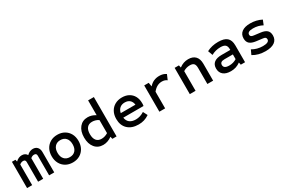

<svg xmlns="http://www.w3.org/2000/svg" viewBox="103 -1849 4434 3000"><g transform="rotate(-30 2320.0 -349.0)"><path d="M47 0V-474H111L119 -437Q171 -486 230 -486Q293 -486 321 -437Q370 -486 429 -486Q479 -486 508 -454.5Q537 -423 537 -368V0H445V-356Q445 -398 402 -398Q367 -398 338 -371V0H246V-356Q246 -398 204 -398Q169 -398 139 -372V0Z M870 12Q798 12 743.5 -19.5Q689 -51 658.5 -107Q628 -163 628 -237Q628 -312 658.5 -367.5Q689 -423 743.5 -454.5Q798 -486 870 -486Q942 -486 996.5 -454.5Q1051 -423 1081.5 -367.5Q1112 -312 1112 -237Q1112 -163 1081.5 -107Q1051 -51 996.5 -19.5Q942 12 870 12ZM870 -84Q934 -84 970 -124.5Q1006 -165 1006 -237Q1006 -309 970 -349.5Q934 -390 870 -390Q807 -390 770.5 -349.5Q734 -309 734 -237Q734 -165 770.5 -124.5Q807 -84 870 -84Z M1418 12Q1324 12 1268.5 -55.5Q1213 -123 1213 -237Q1213 -351 1268.5 -418.5Q1324 -486 1418 -486Q1454 -486 1489.5 -475Q1525 -464 1558 -442V-710H1662V0H1586L1576 -43Q1500 12 1418 12ZM1443 -84Q1472 -84 1501.5 -93Q1531 -102 1558 -119V-355Q1531 -373 1501.5 -381.5Q1472 -390 1443 -390Q1382 -390 1350 -351Q1318 -312 1318 -237Q1318 -162 1350 -123Q1382 -84 1443 -84Z M2057 12Q1934 12 1863.5 -54.5Q1793 -121 1793 -237Q1793 -312 1823.5 -368Q1854 -424 1909 -455Q1964 -486 2036 -486Q2107 -486 2159 -457Q2211 -428 2239.5 -375.5Q2268 -323 2268 -252Q2268 -240 2267.5 -227.5Q2267 -215 2264 -201H1899Q1908 -140 1948.5 -109Q1989 -78 2058 -78Q2136 -78 2209 -125L2249 -47Q2203 -16 2157 -2Q2111 12 2057 12ZM1900 -282H2165Q2158 -337 2124.5 -366.5Q2091 -396 2035 -396Q1981 -396 1946 -366.5Q1911 -337 1900 -282Z M2434 0V-474H2515L2527 -403Q2565 -446 2610 -466Q2655 -486 2711 -486Q2782 -486 2831 -451L2792 -360Q2771 -376 2749 -382.5Q2727 -389 2701 -389Q2608 -389 2538 -300V0Z M2983 0V-474H3060L3070 -430Q3109 -459 3148.5 -472.5Q3188 -486 3232 -486Q3315 -486 3359.5 -439.5Q3404 -393 3404 -305V0H3300V-289Q3300 -344 3278.5 -367Q3257 -390 3207 -390Q3175 -390 3145.5 -381.5Q3116 -373 3087 -355V0Z M3721 12Q3634 12 3586 -28Q3538 -68 3538 -140Q3538 -210 3584 -246Q3630 -282 3718 -282H3876V-295Q3876 -349 3850 -372.5Q3824 -396 3763 -396Q3673 -396 3597 -353L3566 -438Q3657 -486 3773 -486Q3880 -486 3930 -442Q3980 -398 3980 -303V0H3903L3894 -44Q3854 -15 3812 -1.5Q3770 12 3721 12ZM3742 -78Q3817 -78 3876 -116V-201H3725Q3683 -201 3663.5 -186.5Q3644 -172 3644 -143Q3644 -111 3668 -94.5Q3692 -78 3742 -78Z M4347 12Q4216 12 4121 -47L4159 -129Q4200 -104 4248.5 -91Q4297 -78 4350 -78Q4463 -78 4463 -136Q4463 -159 4449.5 -169.5Q4436 -180 4403 -183L4291 -197Q4216 -207 4180.5 -239Q4145 -271 4145 -332Q4145 -406 4198.5 -446Q4252 -486 4351 -486Q4461 -486 4554 -438L4520 -354Q4445 -396 4349 -396Q4249 -396 4249 -340Q4249 -319 4262.5 -308.5Q4276 -298 4309 -294L4421 -280Q4496 -271 4531.5 -239Q4567 -207 4567 -145Q4567 -69 4510.5 -28.5Q4454 12 4347 12Z"/></g></svg>

Font: Sometype Mono SemiBold
Style: Regular
Weight: 600
Designer: Ryoichi Tsunekawa
Foundry: Dharma Type
Version: Version 1.001